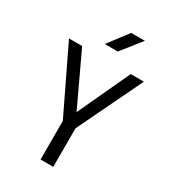

<svg xmlns="http://www.w3.org/2000/svg" viewBox="-225 -1064 1049 1177"><g transform="rotate(30 300.0 -475.0)"><path d="M255 0V-273L35 -730H128L301 -362L472 -730H565L345 -273V0ZM242 -810 348 -950H445L334 -810Z"/></g></svg>

Font: Tiny
Style: Regular
Weight: 400
Designer: Philipp Nurullin, Konstantin Bulenkov
Foundry: JetBrains
Version: Version 2.251; ttfautohint (v1.8.4.7-5d5b)